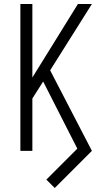

<svg xmlns="http://www.w3.org/2000/svg" viewBox="-20 -755 540 961"><path d="M254 186 212 144 367 -11 196 -347 142 -262V0H82V-735H142V-367L370 -735H440L231 -403L440 0Z"/></svg>

Font: Iosevka Fixed SS04 Light
Style: Regular
Weight: 300
Monospace: yes
Designer: Belleve Invis
Foundry: Belleve Invis
Version: Version 32.5.0